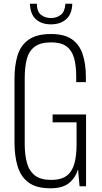

<svg xmlns="http://www.w3.org/2000/svg" viewBox="-20 -1002 550 1033"><path d="M252 11Q175 11 133 -20.5Q91 -52 74.5 -108Q58 -164 58 -235V-579Q58 -650 74.5 -704Q91 -758 134 -788.5Q177 -819 255 -819Q326 -819 366.5 -791Q407 -763 424.5 -711Q442 -659 442 -588V-560H390V-591Q390 -651 378 -691.5Q366 -732 337 -753Q308 -774 255 -774Q196 -774 165 -749.5Q134 -725 123.5 -681.5Q113 -638 113 -581V-228Q113 -169 125 -125.5Q137 -82 168 -58Q199 -34 256 -34Q310 -34 339.5 -57Q369 -80 380.5 -123Q392 -166 392 -225V-344H263V-386H443V0H408L400 -91Q385 -44 350.5 -16.5Q316 11 252 11ZM254 -871Q204 -871 173.5 -898Q143 -925 141 -982H178Q179 -939 201 -922Q223 -905 254 -905Q285 -905 307 -922Q329 -939 332 -982H369Q367 -925 335.5 -898Q304 -871 254 -871Z"/></svg>

Font: Oswald ExtraLight
Style: Regular
Weight: 250
Designer: Vernon Adams
Foundry: Vernon Adams
Version: Version 4.100; ttfautohint (v1.8.1.43-b0c9)